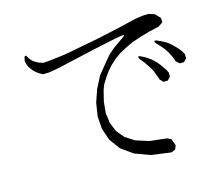

<svg xmlns="http://www.w3.org/2000/svg" viewBox="-105 -882 1210 1035"><g transform="rotate(-15 500.0 -364.5)"><path d="M756.8 -34.2 761.7 -18.6 752 2.9 729.5 11.7 620.1 -2.9 532.2 -35.2 466.8 -82 423.8 -140.6 400.4 -208 395.5 -278.3 407.2 -352.5 431.6 -422.9 465.8 -489.3 512.7 -546.9 543 -583 576.2 -612.3 615.2 -639.6 634.8 -653.3Q659.2 -669.9 630.9 -665L590.8 -658.2L465.8 -631.8L277.3 -588.9L239.3 -581.1L204.1 -575.2L170.9 -574.2L156.2 -582L139.6 -592.8L125 -605.5L113.3 -620.1L103.5 -634.8L96.7 -651.4L92.8 -667L97.7 -690.4Q106.4 -701.2 112.3 -687.5L119.1 -675.8L127 -666L134.8 -658.2L144.5 -651.4L155.3 -645.5L167 -639.6L186.5 -633.8H197.3L230.5 -636.7L309.6 -646.5L352.5 -654.3L505.9 -683.6L630.9 -710.9L683.6 -723.6L729.5 -734.4L768.6 -740.2L803.7 -741.2L836.9 -730.5L862.3 -703.1L864.3 -678.7L837.9 -661.1L780.3 -647.5L728.5 -632.8L680.7 -616.2L638.7 -596.7L601.6 -576.2L569.3 -552.7L541 -527.3L516.6 -500L496.1 -470.7L475.6 -438.5L463.9 -409.2L448.2 -345.7L442.4 -283.2L450.2 -226.6L470.7 -176.8L505.9 -134.8L557.6 -101.6L630.9 -78.1L726.6 -67.4L748 -56.6ZM757.8 -417 752 -433.6 744.1 -448.2 735.4 -462.9 715.8 -492.2 691.4 -522.5Q685.5 -540 702.1 -532.2L719.7 -523.4L736.3 -513.7L752.9 -502L767.6 -489.3L781.2 -475.6L793.9 -460L805.7 -443.4L817.4 -426.8L827.1 -408.2V-383.8L810.5 -367.2H786.1L769.5 -384.8L763.7 -401.4ZM868.2 -485.4 854.5 -512.7 835.9 -540 813.5 -565.4 798.8 -581.1Q790 -598.6 807.6 -591.8L826.2 -584L843.8 -575.2L859.4 -566.4L875 -554.7L888.7 -542L902.3 -528.3L915 -514.6L926.8 -499L936.5 -482.4L937.5 -458L920.9 -440.4H896.5L878.9 -457L874 -471.7Z"/></g></svg>

Font: B2 Hana
Style: Regular
Weight: 500
Version: 2020-08-05; (max)